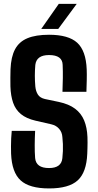

<svg xmlns="http://www.w3.org/2000/svg" viewBox="-20 -994 521 1022"><path d="M241.5 9Q136.5 9 89.8 -33.8Q43 -76.5 39 -176Q38.5 -195 38.5 -215.8Q38.5 -236.5 39.5 -257.2Q40.5 -278 42.5 -297.5H167Q165 -259 164.8 -222Q164.5 -185 167 -152.5Q169.5 -126 187.8 -112.8Q206 -99.5 241 -99.5Q274 -99.5 291.8 -112.8Q309.5 -126 312 -152.5Q314 -171 314.8 -189.8Q315.5 -208.5 314.8 -227.2Q314 -246 312 -264.5Q310.5 -290 294.8 -308.2Q279 -326.5 252.5 -332.5L169.5 -351.5Q120 -363 91.2 -386.8Q62.5 -410.5 49.8 -447.2Q37 -484 35.5 -534Q35 -558.5 35.2 -580.2Q35.5 -602 36 -625Q38.5 -691 60 -731.5Q81.5 -772 126 -790.5Q170.5 -809 241 -809Q344.5 -809 391 -766.5Q437.5 -724 441.5 -625Q442.5 -601 441.8 -568.2Q441 -535.5 440 -505.5H312.5Q314 -543 314.5 -578.2Q315 -613.5 313.5 -648.5Q313 -674.5 294.8 -687.8Q276.5 -701 241 -701Q207.5 -701 189.2 -687.8Q171 -674.5 168 -648.5Q165.5 -619.5 165.5 -591.2Q165.5 -563 168 -534Q170.5 -508 181.8 -490.5Q193 -473 219 -467L293 -451.5Q347 -440 379.8 -415.2Q412.5 -390.5 428 -352.8Q443.5 -315 445.5 -264.5Q446 -250.5 446 -235.2Q446 -220 445.5 -205Q445 -190 444.5 -176Q440.5 -76.5 393.5 -33.8Q346.5 9 241.5 9ZM199.5 -840 293 -973.5H388.5L290 -840Z"/></svg>

Font: Big Shoulders Text Thin ExtraBold
Style: Regular
Weight: 800
Version: Version 2.002